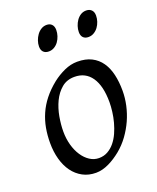

<svg xmlns="http://www.w3.org/2000/svg" viewBox="-128 -729 677 826"><g transform="rotate(-20 211.0 -315.5)"><path d="M326.2 -246.1Q326.2 -320.8 298.8 -360.4Q271.5 -399.9 221.2 -399.9Q186 -399.9 162.1 -379.6Q138.2 -359.4 123.5 -328.6Q108.9 -297.9 102.5 -262Q96.2 -226.1 96.2 -194.8Q96.2 -162.1 104.2 -133.1Q112.3 -104 126.7 -82.3Q141.1 -60.5 160.4 -47.9Q179.7 -35.2 202.1 -35.2Q224.6 -35.2 242.4 -45.2Q260.3 -55.2 274.2 -72Q288.1 -88.9 297.9 -110.6Q307.6 -132.3 314 -155.8Q320.3 -179.2 323.2 -202.6Q326.2 -226.1 326.2 -246.1ZM396 -272.9Q396 -240.2 388.7 -206.8Q381.3 -173.3 367.2 -141.8Q353 -110.4 332.3 -81.8Q311.5 -53.2 284.2 -30.8Q271.5 -20.5 257.3 -11.2Q243.2 -2 228.5 5.1Q213.9 12.2 198.7 16.1Q183.6 20 168.9 20Q134.8 20 108.2 5.6Q81.5 -8.8 63.2 -33.9Q44.9 -59.1 35.4 -93.5Q25.9 -127.9 25.9 -168Q25.9 -203.1 31.7 -235.6Q37.6 -268.1 50.8 -298.3Q64 -328.6 85.9 -356.4Q107.9 -384.3 140.1 -410.2Q165 -429.7 194.8 -443.4Q224.6 -457 254.9 -457Q293 -457 319.8 -443.4Q346.7 -429.7 363.5 -405.3Q380.4 -380.9 388.2 -347.2Q396 -313.5 396 -272.9ZM217.3 -616.2Q217.3 -602.5 212.9 -589.1Q208.5 -575.7 200.7 -564.7Q192.9 -553.7 181.4 -546.9Q169.9 -540 156.2 -540Q140.6 -540 131.8 -548.8Q123 -557.6 123 -574.2Q123 -587.4 127.7 -600.8Q132.3 -614.3 140.4 -625.5Q148.4 -636.7 159.9 -643.8Q171.4 -650.9 185.1 -650.9Q200.2 -650.9 208.7 -641.8Q217.3 -632.8 217.3 -616.2ZM399.4 -616.2Q399.4 -602.5 395 -589.1Q390.6 -575.7 382.6 -564.7Q374.5 -553.7 363 -546.9Q351.6 -540 337.4 -540Q322.3 -540 313.7 -548.8Q305.2 -557.6 305.2 -574.2Q305.2 -587.4 309.6 -600.8Q314 -614.3 321.8 -625.5Q329.6 -636.7 340.8 -643.8Q352.1 -650.9 366.2 -650.9Q381.3 -650.9 390.4 -641.8Q399.4 -632.8 399.4 -616.2Z"/></g></svg>

Font: Gentium Plus Eur
Style: Italic
Weight: 400
Italic angle: -8°
Designer: J. Victor Gaultney, Annie Olsen, Iska Routamaa, Becca Hirsbrunner
Foundry: SIL International
Version: Version 5.000